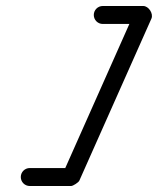

<svg xmlns="http://www.w3.org/2000/svg" viewBox="-20 -591 527 641"><path d="M323.1 -511C323.1 -511 323.1 -511 323.1 -511C368.1 -511 413.1 -511 458.1 -511C467.2 -511 462.2 -525.7 453.9 -538.3C445.7 -550.9 434.3 -561.5 430.6 -553.1C350.4 -372.8 270.2 -192.5 190 -12.2C188.7 -9.2 197.2 -13.7 205.1 -18.9C213.1 -24.1 220.6 -30 217.4 -30C171.4 -30 125.4 -30 79.4 -30C62.8 -30 49.4 -16.6 49.4 0C49.4 16.6 62.8 30 79.4 30C79.4 30 79.4 30 79.4 30C125.4 30 171.4 30 217.4 30C220.6 30 226.8 27 232.5 23.3C238.3 19.6 243.5 15.1 244.8 12.2C325 -168.1 405.2 -348.4 485.5 -528.8C489.2 -537.1 486.9 -547.6 481.4 -556.1C475.9 -564.6 467.2 -571 458.1 -571C413.1 -571 368.1 -571 323.1 -571C306.5 -571 293.1 -557.5 293.1 -541C293.1 -524.4 306.5 -511 323.1 -511Z"/></svg>

Font: FRB American Cursive
Style: Bold Italic
Weight: 700
Italic angle: -25°
Version: Version 2.0;Modular Font Editor K font №1